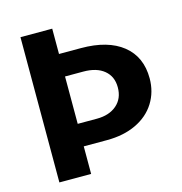

<svg xmlns="http://www.w3.org/2000/svg" viewBox="-100 -750 799 841"><g transform="rotate(-15 300.0 -329.5)"><path d="M566.9 -338.4Q566.9 -276.9 536.4 -228Q505.9 -179.2 449 -152.1Q392.1 -125 315.9 -125H210.9V0H66.9V-658.7H210.9V-543.9H310.1Q432.1 -543.9 499.5 -490Q566.9 -436 566.9 -338.4ZM421.9 -336.4Q421.9 -385.7 387.9 -413.8Q354 -441.9 293.9 -441.9H210.9V-227.1H297.9Q354 -227.1 387.9 -256.3Q421.9 -285.6 421.9 -336.4Z"/></g></svg>

Font: Cousine
Style: Bold
Weight: 700
Monospace: yes
Designer: Steve Matteson
Foundry: Ascender Corporation
Version: Version 1.20